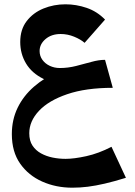

<svg xmlns="http://www.w3.org/2000/svg" viewBox="-20 -450 625 892"><path d="M316 422Q240 422 176 393.5Q112 365 73.5 310Q35 255 35 173Q35 106 62 50.5Q89 -5 138 -47.5Q187 -90 253 -119L447 -130L504 -42Q379 -42 292.5 -12.5Q206 17 161 65Q116 113 116 169Q116 204 131 226.5Q146 249 170.5 262.5Q195 276 224.5 282Q254 288 285 288Q324 288 381 275.5Q438 263 498 232L565 376Q510 393 467 403Q424 413 388 417.5Q352 422 316 422ZM504 -42 316 -57Q236 -57 182 -83.5Q128 -110 101 -155Q74 -200 74 -255Q74 -313 104 -352Q134 -391 182 -410.5Q230 -430 284 -430Q334 -430 382.5 -413.5Q431 -397 468 -359L373 -251Q355 -267 324.5 -279.5Q294 -292 262 -292Q219 -292 191.5 -268.5Q164 -245 164 -213Q164 -190 177 -172Q190 -154 211.5 -144Q233 -134 258 -134Q296 -134 333.5 -143.5Q371 -153 405 -162.5Q439 -172 468 -172Z"/></svg>

Font: Marhey Light Medium
Style: Regular
Weight: 500
Version: Version 1.000